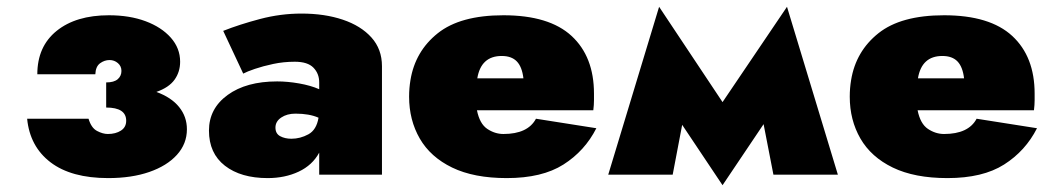

<svg xmlns="http://www.w3.org/2000/svg" viewBox="-20 -515 3107 566"><path d="M299 10Q190 10 129 -36.5Q68 -83 60 -165H241Q249 -138 266 -129Q283 -120 298 -120Q321 -120 336.5 -130Q352 -140 352 -159Q352 -198 293 -198V-272Q316 -272 327 -281.5Q338 -291 338 -306Q338 -320 327.5 -329Q317 -338 303 -338Q288 -338 275 -328.5Q262 -319 261 -296H90Q90 -378 147 -424Q204 -470 301 -470Q362 -470 409 -452.5Q456 -435 483.5 -404Q511 -373 511 -333Q511 -303 494.5 -280Q478 -257 441 -244Q485 -228 508 -199.5Q531 -171 531 -134Q531 -91 501.5 -58.5Q472 -26 420 -8Q368 10 299 10Z M697 -298 638 -424Q686 -443 746.5 -459Q807 -475 869 -475Q937 -475 990.5 -457Q1044 -439 1075 -404.5Q1106 -370 1106 -320V0H921V-65Q901 -28 860.5 -9Q820 10 769 10Q690 10 643 -26.5Q596 -63 596 -130Q596 -195 651 -235Q706 -275 797 -275Q828 -275 862 -269Q896 -263 921 -252V-272Q921 -298 904 -315.5Q887 -333 849 -333Q816 -333 785.5 -326.5Q755 -320 731.5 -312Q708 -304 697 -298ZM792 -139Q792 -121 806 -113.5Q820 -106 839 -106Q865 -106 889 -119Q913 -132 919 -168Q892 -180 851 -180Q826 -180 809 -168.5Q792 -157 792 -139Z M1738 -137Q1704 -70 1641 -30Q1578 10 1474 10Q1377 10 1313 -21Q1249 -52 1217.5 -106.5Q1186 -161 1186 -230Q1186 -243 1187 -255Q1188 -267 1190 -279Q1204 -364 1270.5 -417Q1337 -470 1464 -470Q1599 -470 1665 -409Q1731 -348 1731 -239Q1731 -233 1731 -219.5Q1731 -206 1729 -190H1386Q1394 -150 1416.5 -135Q1439 -120 1464 -120Q1536 -120 1560 -165ZM1459 -350Q1398 -350 1387 -284H1523Q1519 -318 1503.5 -334Q1488 -350 1459 -350Z M1773 0 1923 -495 2110 -214 2300 -495 2450 0H2260L2231 -149L2110 31L1991 -147L1963 0Z M3037 -137Q3003 -70 2940 -30Q2877 10 2773 10Q2676 10 2612 -21Q2548 -52 2516.5 -106.5Q2485 -161 2485 -230Q2485 -243 2486 -255Q2487 -267 2489 -279Q2503 -364 2569.5 -417Q2636 -470 2763 -470Q2898 -470 2964 -409Q3030 -348 3030 -239Q3030 -233 3030 -219.5Q3030 -206 3028 -190H2685Q2693 -150 2715.5 -135Q2738 -120 2763 -120Q2835 -120 2859 -165ZM2758 -350Q2697 -350 2686 -284H2822Q2818 -318 2802.5 -334Q2787 -350 2758 -350Z"/></svg>

Font: Jost* Black
Style: Regular
Weight: 900
Version: Version 3.7